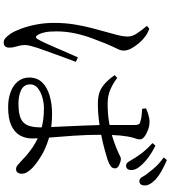

<svg xmlns="http://www.w3.org/2000/svg" viewBox="38 -911 924 1040"><g transform="rotate(90 500.0 -391.0)"><path d="M875 -612Q863 -613 854.5 -628Q846 -643 832 -665Q819 -685 801 -707.5Q783 -730 755 -755L769 -771Q805 -753 829.5 -735Q854 -717 871 -699Q888 -681 895 -666Q902 -651 901 -636Q900 -623 892.5 -617Q885 -611 875 -612ZM560 27Q515 27 478.5 13.5Q442 0 421 -26Q400 -52 400 -87Q400 -130 426 -157Q452 -184 497 -197.5Q542 -211 596 -211Q674 -211 731.5 -193Q789 -175 828.5 -150Q868 -125 890 -104Q904 -90 912.5 -76Q921 -62 921 -48Q921 -34 915 -25Q909 -16 896 -16Q885 -16 875 -24Q865 -32 850 -46Q815 -81 774.5 -108Q734 -135 683.5 -151Q633 -167 567 -167Q536 -167 506 -158Q476 -149 456.5 -133Q437 -117 437 -93Q437 -59 467 -44Q497 -29 541 -29Q597 -29 624 -42.5Q651 -56 660.5 -83Q670 -110 670 -150Q670 -172 668 -210Q666 -248 664 -294.5Q662 -341 660 -389Q658 -437 657 -480Q657 -505 657 -540Q657 -575 657 -607.5Q657 -640 657 -657Q657 -669 655 -675Q653 -681 649.5 -684.5Q646 -688 639 -689Q625 -694 607 -696Q589 -698 569 -699L567 -720Q582 -727 602.5 -733Q623 -739 639 -739Q661 -739 683 -731Q705 -723 720 -711.5Q735 -700 735 -688Q735 -678 732.5 -670.5Q730 -663 726.5 -651.5Q723 -640 719 -618Q716 -601 714 -579Q712 -557 711 -531.5Q710 -506 710 -479Q710 -402 715 -329.5Q720 -257 725 -198Q730 -139 730 -104Q730 -66 713 -36.5Q696 -7 659 10Q622 27 560 27ZM210 51Q196 51 184.5 40Q173 29 162 13Q149 -7 135.5 -43Q122 -79 113 -125Q104 -171 104 -221Q104 -281 112.5 -333Q121 -385 132.5 -427.5Q144 -470 152 -500Q162 -536 169.5 -564Q177 -592 178 -616Q179 -643 162.5 -668.5Q146 -694 120 -725L136 -738Q153 -731 163 -725.5Q173 -720 187 -708Q197 -701 213 -682.5Q229 -664 241.5 -642Q254 -620 254 -598Q254 -583 244 -563.5Q234 -544 215 -499Q204 -471 188 -429Q172 -387 161 -337Q150 -287 150 -234Q150 -195 155 -172Q160 -149 169 -134Q174 -125 180 -124Q186 -123 192 -133Q200 -146 213 -174Q226 -202 240.5 -236Q255 -270 268.5 -301Q282 -332 291 -351L315 -340Q308 -321 297 -291.5Q286 -262 275 -231.5Q264 -201 254.5 -174.5Q245 -148 240 -134Q233 -111 228.5 -94.5Q224 -78 224 -66Q224 -43 231 -21Q238 1 238 20Q238 51 210 51ZM544 -459Q513 -459 488 -465.5Q463 -472 438.5 -492Q414 -512 387 -550L402 -564Q432 -541 465.5 -526.5Q499 -512 542 -512Q595 -512 641 -519.5Q687 -527 721.5 -538Q756 -549 776 -557Q808 -570 821 -577Q834 -584 840 -584Q856 -583 874 -574.5Q892 -566 892 -552Q892 -538 881 -529.5Q870 -521 846 -512Q827 -506 793 -496.5Q759 -487 717.5 -478.5Q676 -470 631 -464.5Q586 -459 544 -459ZM959 -684Q946 -685 938 -700.5Q930 -716 915 -734Q900 -754 882 -773.5Q864 -793 833 -816L847 -833Q884 -817 909 -802.5Q934 -788 952 -772Q970 -754 978 -738.5Q986 -723 984 -709Q984 -697 977 -690Q970 -683 959 -684Z"/></g></svg>

Font: Noto Serif KR
Style: Regular
Weight: 400
Designer: Ryoko NISHIZUKA  (kana & ideographs); Frank Grießhammer (Latin, Greek & Cyrillic); Wenlong ZHANG  (bopomofo); Sandoll Co
Foundry: Adobe
Version: Version 2.003-H1;hotconv 1.1.1;makeotfexe 2.6.0